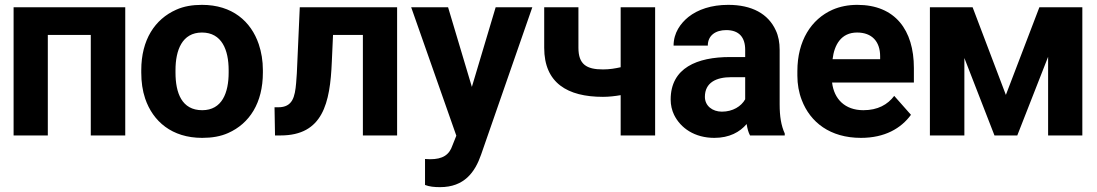

<svg xmlns="http://www.w3.org/2000/svg" viewBox="-20 -558 4518 791"><path d="M36 0H177V-414H354V0H496V-528H36Z M562 -259C562 -220 567 -185 578 -152C610 -58 688 10 813 10C853 10 889 4 920 -10C1008 -49 1063 -134 1063 -259V-269C1063 -308 1057 -343 1046 -376C1014 -470 937 -538 812 -538C772 -538 737 -532 706 -518C618 -479 562 -394 562 -269ZM703 -259V-269C703 -351 730 -424 812 -424C894 -424 922 -352 922 -269V-259C922 -176 895 -104 813 -104C729 -104 703 -175 703 -259Z M1111 -116 1113 0H1136C1310 0 1340 -133 1347 -303L1352 -414H1475V0H1616V-528H1215L1205 -303C1204 -269 1202 -240 1200 -216C1195 -159 1186 -116 1126 -116Z M1674 -528 1860 1 1844 41C1831 80 1804 98 1752 98C1745 98 1738 97 1731 97V204C1749 211 1769 213 1793 213C1893 213 1937 151 1962 79L2173 -528H2022L1924 -200L1826 -528Z M2222 -361C2222 -216 2318 -159 2464 -159C2489 -159 2514 -162 2537 -166V0H2679V-528H2537V-281C2514 -276 2492 -272 2464 -272C2396 -272 2363 -293 2363 -361V-528H2222Z M2743 -148C2743 -125 2748 -104 2757 -85C2784 -30 2842 10 2923 10C2985 10 3028 -14 3056 -47C3059 -28 3063 -13 3070 0H3213V-8C3198 -41 3192 -79 3192 -128V-352C3192 -383 3187 -410 3176 -433C3145 -501 3078 -538 2980 -538C2911 -538 2855 -519 2816 -488C2784 -462 2755 -423 2755 -370H2896C2896 -412 2928 -434 2972 -434C3025 -434 3050 -404 3050 -353V-323H2987C2853 -323 2743 -279 2743 -148ZM2884 -159C2884 -218 2931 -240 2992 -240H3050V-149C3034 -120 2999 -98 2954 -98C2915 -98 2884 -122 2884 -159Z M3265 -246C3265 -211 3271 -177 3283 -146C3318 -54 3400 10 3527 10C3625 10 3692 -29 3733 -85L3664 -163C3637 -127 3596 -104 3537 -104C3461 -104 3416 -150 3408 -218H3745V-278C3745 -434 3668 -538 3512 -538C3474 -538 3440 -531 3410 -518C3322 -479 3265 -390 3265 -265ZM3410 -314C3417 -373 3445 -424 3511 -424C3572 -424 3606 -387 3606 -326V-314Z M3811 0H3953V-319L4077 0H4171L4298 -324V0H4439V-528H4262L4124 -167L3987 -528H3811Z"/></svg>

Font: Asimov Pro
Style: Bd
Weight: 700
Designer: Google
Version: Version 2.000980; 2014